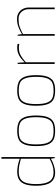

<svg xmlns="http://www.w3.org/2000/svg" viewBox="950 -1754 809 2750"><g transform="rotate(-90 1355.0 -378.5)"><path d="M70 -263Q70 -362 91 -422Q112 -482 156 -509.5Q200 -537 272 -537Q355 -537 457 -501V-763H481V0H465L457 -57Q436 -37 372.5 -15.5Q309 6 262 6Q162 6 116 -60.5Q70 -127 70 -263ZM457 -73V-485Q392 -502 356.5 -508.5Q321 -515 272 -515Q207 -515 168.5 -491Q130 -467 112 -412Q94 -357 94 -263Q94 -135 133.5 -75.5Q173 -16 262 -16Q315 -16 360 -31Q405 -46 457 -73Z M638 -266Q638 -377 663 -436Q688 -495 734.5 -516Q781 -537 856 -537Q931 -537 978 -516Q1025 -495 1050.5 -436Q1076 -377 1076 -266Q1076 -155 1050.5 -95.5Q1025 -36 978 -15Q931 6 856 6Q781 6 734.5 -15Q688 -36 663 -95.5Q638 -155 638 -266ZM1052 -266Q1052 -372 1029.5 -426Q1007 -480 966 -497.5Q925 -515 856 -515Q787 -515 746.5 -497.5Q706 -480 684 -426Q662 -372 662 -266Q662 -160 684 -106Q706 -52 746.5 -34Q787 -16 856 -16Q925 -16 966 -34Q1007 -52 1029.5 -106Q1052 -160 1052 -266Z M1216 -266Q1216 -377 1241 -436Q1266 -495 1312.5 -516Q1359 -537 1434 -537Q1509 -537 1556 -516Q1603 -495 1628.5 -436Q1654 -377 1654 -266Q1654 -155 1628.5 -95.5Q1603 -36 1556 -15Q1509 6 1434 6Q1359 6 1312.5 -15Q1266 -36 1241 -95.5Q1216 -155 1216 -266ZM1630 -266Q1630 -372 1607.5 -426Q1585 -480 1544 -497.5Q1503 -515 1434 -515Q1365 -515 1324.5 -497.5Q1284 -480 1262 -426Q1240 -372 1240 -266Q1240 -160 1262 -106Q1284 -52 1324.5 -34Q1365 -16 1434 -16Q1503 -16 1544 -34Q1585 -52 1607.5 -106Q1630 -160 1630 -266Z M1815 -531H1831L1839 -430Q1884 -481 1935 -509Q1986 -537 2047 -537Q2080 -537 2101 -531V-507Q2071 -513 2047 -513Q1987 -513 1943 -490Q1899 -467 1839 -414V0H1815Z M2219 -531H2233L2243 -469Q2291 -501 2346.5 -520.5Q2402 -540 2459 -540Q2510 -540 2547 -516.5Q2584 -493 2603.5 -454Q2623 -415 2623 -370V0H2599V-370Q2599 -433 2561 -475.5Q2523 -518 2459 -518Q2398 -518 2352 -503.5Q2306 -489 2243 -455V0H2219Z"/></g></svg>

Font: Exo Thin
Style: Regular
Weight: 250
Designer: Natanael Gama
Foundry: Natanael Gama
Version: Version 1.500; ttfautohint (v1.6)